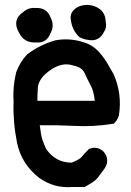

<svg xmlns="http://www.w3.org/2000/svg" viewBox="-20 -747 540 794"><path d="M314.5 -723.1Q325.7 -726.1 336.4 -726.6Q347.2 -727.1 357.9 -724.9Q368.7 -722.7 378.9 -717.8Q416 -699.7 417 -658.7Q422.9 -633.8 409.7 -614.3Q388.7 -573.2 344.2 -582Q325.7 -584.5 310.1 -592.8L308.6 -593.8L307.6 -594.2Q293.5 -607.4 284.9 -624.5Q276.4 -641.6 273.4 -661.1Q268.1 -685.1 282.2 -703.1L282.7 -703.6L283.2 -704.1Q296.4 -717.8 314.5 -723.1ZM76.2 -697.3Q98.6 -716.8 127 -713.9Q138.2 -714.8 147.9 -712.6Q157.7 -710.4 165.8 -705.3Q173.8 -700.2 179.7 -692.4Q185.5 -684.6 189.5 -673.8Q207 -640.1 187.5 -606.9Q172.4 -568.4 129.9 -571.3Q80.1 -568.4 59.1 -611.3Q43.5 -636.7 47.9 -658.9Q52.2 -681.2 76.2 -697.3ZM208 -580.1Q268.1 -591.3 327.1 -571.8Q360.8 -562 385.7 -536.1Q393.6 -527.8 400.4 -519.3Q407.2 -510.7 413.1 -502.2Q418.9 -493.7 423.8 -485.4Q438 -460.9 449.7 -440.4L450.2 -439.9V-439.5Q485.8 -357.9 471.7 -270V-269L471.2 -268.6Q465.8 -250.5 453.1 -238.3L451.2 -235.8L447.8 -235.4Q366.7 -221.7 282.7 -226.6Q212.4 -230 144.5 -229Q146.5 -211.4 149.9 -191.4Q150.9 -185.5 152.6 -178.7Q154.3 -171.9 157 -164.3Q159.7 -156.7 163.1 -148.7Q166.5 -140.6 170.4 -131.8Q208.5 -75.2 275.4 -74.2Q284.2 -77.6 291.3 -80.8Q298.3 -84 303.7 -87.2Q309.1 -90.3 313 -93.5Q316.9 -96.7 318.8 -99.6Q331.5 -115.2 347.7 -130.4L349.6 -131.8L351.6 -132.3Q383.3 -143.1 407.7 -120.6L408.2 -120.1L408.7 -119.6Q422.4 -103.5 423.3 -85.7Q424.3 -67.9 412.6 -50.3L412.1 -49.8Q402.3 -37.1 391.6 -22Q379.9 -4.4 362.8 6.8Q346.7 17.1 333 24.9L330.6 26.4H328.1H277.8Q203.1 32.2 141.6 -11.7Q68.4 -68.8 50.3 -157.2Q33.2 -242.7 36.1 -327.1Q32.2 -386.7 46.4 -445.8V-446.3V-446.8Q54.2 -468.3 65.7 -487.1Q77.1 -505.9 92.3 -522.5L93.3 -522.9L93.8 -523.4Q119.1 -542.5 147.7 -556.6Q176.3 -570.8 207 -579.6H207.5ZM283.2 -476.1Q259.8 -483.9 236.1 -479Q212.4 -474.1 188 -457Q163.1 -439.5 150.6 -421.6Q138.2 -403.8 136.7 -386.2Q134.3 -353 134.8 -330.1H254.9H372.1Q367.7 -369.6 356 -391.6Q341.8 -418.5 329.1 -446.3Q318.4 -468.8 284.2 -475.6L283.7 -476.1Z"/></svg>

Font: NaikaiFont
Style: Bold
Weight: 700
Version: Version 1.89